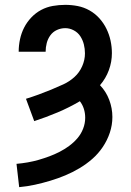

<svg xmlns="http://www.w3.org/2000/svg" viewBox="-20 -548 540 791"><path d="M59 223 48 127Q71 125 94 121Q117 117 139.5 110.5Q162 104 183.5 96Q205 88 225.5 77.5Q246 67 265 53Q284 39 299 21.5Q314 4 322.5 -18Q331 -40 331 -63Q331 -82 325.5 -99.5Q320 -117 309 -131Q265 -105 217.5 -85Q170 -65 121 -49L87 -141Q113 -149 139 -158.5Q165 -168 190.5 -178.5Q216 -189 241 -200.5Q266 -212 286.5 -230.5Q307 -249 318.5 -275Q330 -301 330 -328Q330 -347 325.5 -365Q321 -383 311 -398.5Q301 -414 284 -423Q267 -432 249 -432Q231 -432 214.5 -424.5Q198 -417 187.5 -402.5Q177 -388 172.5 -370.5Q168 -353 168 -335H57V-336Q57 -361 62.5 -386.5Q68 -412 79.5 -434.5Q91 -457 109 -476Q127 -495 149.5 -507Q172 -519 197.5 -523.5Q223 -528 249 -528Q275 -528 300.5 -523Q326 -518 349 -505Q372 -492 389.5 -472.5Q407 -453 418.5 -429.5Q430 -406 435.5 -380.5Q441 -355 441 -329Q441 -293 428.5 -259Q416 -225 392 -197Q417 -171 430 -136.5Q443 -102 443 -66Q443 -33 432.5 -1.5Q422 30 403.5 57.5Q385 85 360.5 106.5Q336 128 307.5 145Q279 162 249 174.5Q219 187 187.5 196.5Q156 206 124 213Q92 220 59 223Z"/></svg>

Font: Iosevka SS18
Style: Bold
Weight: 700
Monospace: yes
Designer: Belleve Invis
Foundry: Belleve Invis
Version: Version 25.1.1; ttfautohint (v1.8.4)